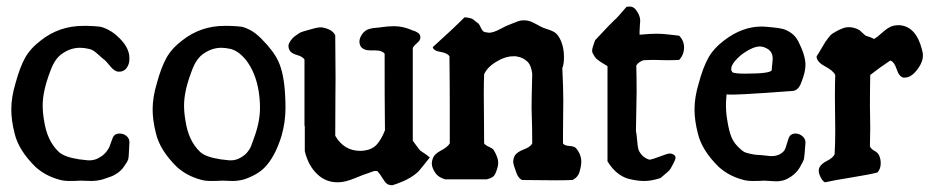

<svg xmlns="http://www.w3.org/2000/svg" viewBox="-20 -544 2793 573"><path d="M336.9 -330.1Q336.9 -330.1 334 -330.1Q322.3 -330.1 309.1 -346.2Q295.9 -362.3 292 -365.2Q285.2 -370.1 276.9 -377.9Q268.6 -385.7 261.2 -391.1Q253.9 -396.5 244.1 -398.4Q230.5 -401.4 218.8 -401.4Q191.4 -401.4 167 -384.8Q143.6 -370.1 129.9 -331.1Q107.4 -272.5 107.4 -229.5Q107.4 -208 111.3 -185.5Q120.1 -124 155.3 -90.8Q171.9 -75.2 216.8 -68.4Q219.7 -68.4 230.5 -66.9Q241.2 -65.4 246.1 -65.4Q263.7 -65.4 277.3 -74.2Q288.1 -80.1 295.9 -89.4Q303.7 -98.6 306.6 -106Q309.6 -113.3 315.4 -129.9Q320.3 -145.5 336.9 -145.5Q348.6 -145.5 357.4 -138.2Q366.2 -130.9 366.2 -120.1V-118.2Q366.2 -110.4 365.2 -98.6Q364.3 -73.2 362.3 -67.4Q360.4 -61.5 350.6 -47.9Q349.6 -45.9 348.6 -44.9Q340.8 -34.2 329.6 -26.9Q318.4 -19.5 312.5 -17.6Q306.6 -15.6 287.1 -8.8Q269.5 -3.9 252 -3.9Q247.1 -3.9 236.8 -4.4Q226.6 -4.9 220.7 -4.9Q208 -3.9 188.5 -3.9Q168.9 -3.9 157.2 -7.8Q116.2 -18.6 85.9 -45.9Q35.2 -95.7 23.4 -146.5Q13.7 -184.6 13.7 -217.8Q13.7 -253.9 26.4 -295.9Q39.1 -342.8 54.7 -371.1Q70.3 -399.4 102.5 -423.8Q157.2 -466.8 228.5 -466.8H242.2Q267.6 -465.8 277.8 -464.4Q288.1 -462.9 304.2 -454.6Q320.3 -446.3 336.9 -429.7Q366.2 -400.4 366.2 -371.1Q366.2 -362.3 365.2 -357.4Q358.4 -331.1 336.9 -330.1Z M588.9 -384.8Q565.4 -370.1 551.8 -331.1Q529.3 -272.5 529.3 -229.5Q529.3 -208 533.2 -185.5Q542 -124 577.1 -90.8Q593.8 -75.2 638.7 -68.4Q641.6 -68.4 652.3 -66.9Q663.1 -65.4 668 -65.4Q685.5 -65.4 699.2 -74.2Q710 -80.1 717.8 -89.4Q725.6 -98.6 728.5 -106Q731.4 -113.3 737.3 -129.9Q755.9 -179.7 755.9 -221.7Q755.9 -247.1 752 -271.5Q743.2 -327.1 713.9 -365.2Q690.4 -393.6 666 -398.4Q652.3 -401.4 640.6 -401.4Q613.3 -401.4 588.9 -384.8ZM642.6 -4.9Q629.9 -3.9 610.4 -3.9Q590.8 -3.9 579.1 -7.8Q538.1 -18.6 507.8 -45.9Q457 -95.7 445.3 -146.5Q435.5 -184.6 435.5 -217.8Q435.5 -253.9 448.2 -295.9Q460.9 -342.8 476.6 -371.1Q492.2 -399.4 524.4 -423.8Q579.1 -466.8 650.4 -466.8H664.1Q689.5 -465.8 699.7 -464.4Q710 -462.9 726.1 -454.6Q742.2 -446.3 758.8 -429.7Q796.9 -391.6 810.5 -361.3Q828.1 -324.2 831.1 -255.9Q832 -243.2 832 -220.7Q832 -180.7 820.3 -138.7Q800.8 -76.2 770.5 -44.9Q749 -22.5 709 -8.8Q691.4 -3.9 673.8 -3.9Q668.9 -3.9 658.7 -4.4Q648.4 -4.9 642.6 -4.9Z M1262.7 -74.2Q1238.3 -43 1230 -33.7Q1221.7 -24.4 1203.1 -13.2Q1184.6 -2 1151.4 8.8Q1140.6 8.8 1134.8 4.4Q1128.9 0 1121.6 -12.2Q1114.3 -24.4 1106.4 -33.2Q1099.6 -34.2 1097.2 -33.7Q1094.7 -33.2 1088.4 -30.8Q1082 -28.3 1079.1 -27.3Q1068.4 -24.4 1039.1 -12.2Q1009.8 0 989.3 0H984.4Q952.1 -1 928.7 -22.5Q900.4 -47.9 889.6 -92.8V-172.9Q889.6 -167 888.7 -167V-366.2Q883.8 -375 866.2 -379.9Q848.6 -384.8 843.8 -394.5Q837.9 -407.2 843.8 -417Q847.7 -423.8 852.1 -428.7Q856.4 -433.6 862.8 -438Q869.1 -442.4 872.6 -444.8Q876 -447.3 885.3 -450.2Q894.5 -453.1 897 -453.6Q899.4 -454.1 911.1 -457.5Q922.9 -460.9 924.8 -460.9Q938.5 -463.9 947.3 -460.9Q972.7 -455.1 980.5 -438.5Q981.4 -368.2 981.4 -311.5Q981.4 -300.8 981 -258.8Q980.5 -216.8 980.5 -138.7Q1006.8 -93.8 1054.7 -93.8Q1063.5 -93.8 1067.4 -94.7Q1090.8 -97.7 1104.5 -112.8Q1118.2 -127.9 1128.9 -155.3Q1128.9 -196.3 1128.4 -210Q1127.9 -223.6 1127.9 -383.8Q1120.1 -393.6 1100.6 -393.6H1085.9Q1064.5 -393.6 1056.6 -405.3Q1052.7 -412.1 1052.7 -419.9Q1052.7 -431.6 1062.5 -444.3Q1066.4 -449.2 1071.3 -452.6Q1076.2 -456.1 1082 -457.5Q1087.9 -459 1092.3 -460Q1096.7 -460.9 1105.5 -461.4Q1114.3 -461.9 1118.2 -462.9Q1138.7 -465.8 1156.2 -465.8Q1181.6 -465.8 1207 -455.1Q1208 -454.1 1211.9 -453.1Q1215.8 -452.1 1217.8 -451.2Q1219.7 -450.2 1222.7 -448.7Q1225.6 -447.3 1227.1 -446.3Q1228.5 -445.3 1230.5 -443.4Q1232.4 -441.4 1233.4 -439Q1234.4 -436.5 1234.4 -433.6V-430.7Q1234.4 -423.8 1224.1 -415Q1213.9 -406.2 1211.9 -400.4V-124Q1228.5 -101.6 1231 -98.1Q1233.4 -94.7 1242.7 -88.9Q1252 -83 1262.7 -74.2Z M1645.5 -437.5Q1663.1 -412.1 1663.1 -373Q1663.1 -352.5 1658.2 -340.8Q1661.1 -280.3 1661.1 -243.2Q1661.1 -224.6 1660.6 -193.8Q1660.2 -163.1 1660.2 -147.5V-116.2Q1664.1 -109.4 1679.2 -108.4Q1694.3 -107.4 1699.2 -101.6Q1714.8 -83 1714.8 -61.5Q1714.8 -49.8 1710 -33.2Q1706.1 -15.6 1688.5 -6.8Q1666 -5.9 1639.6 -5.9Q1596.7 -5.9 1538.1 -6.8Q1527.3 -11.7 1521.5 -27.3Q1511.7 -52.7 1511.7 -60.5Q1511.7 -70.3 1515.6 -78.1Q1521.5 -89.8 1542.5 -97.7Q1563.5 -105.5 1568.4 -116.2Q1568.4 -140.6 1567.9 -164.6Q1567.4 -188.5 1566.9 -201.2Q1566.4 -213.9 1566.4 -221.7Q1566.4 -234.4 1566.9 -261.2Q1567.4 -288.1 1568.4 -324.2Q1565.4 -346.7 1556.6 -357.4Q1542 -373 1519.5 -376H1511.7Q1488.3 -376 1463.9 -361.3Q1434.6 -344.7 1424.8 -322.3Q1423.8 -299.8 1423.8 -262.7Q1423.8 -248 1424.3 -202.1Q1424.8 -156.2 1424.8 -116.2Q1428.7 -110.4 1439 -106Q1449.2 -101.6 1453.1 -96.7Q1466.8 -74.2 1466.8 -58.6Q1466.8 -49.8 1463.9 -41Q1458 -20.5 1450.2 -15.6Q1444.3 -11.7 1432.6 -8.8H1379.9H1308.6Q1289.1 -14.6 1280.3 -26.4Q1268.6 -43 1268.6 -56.6Q1268.6 -62.5 1271.5 -70.3Q1275.4 -84 1295.9 -94.7Q1316.4 -105.5 1322.3 -116.2V-164.1V-227.5Q1322.3 -297.9 1321.3 -376Q1315.4 -385.7 1294.4 -389.2Q1273.4 -392.6 1271.5 -403.3Q1331.1 -457 1366.2 -492.2Q1371.1 -492.2 1374.5 -491.7Q1377.9 -491.2 1381.3 -490.2Q1384.8 -489.3 1386.7 -488.8Q1388.7 -488.3 1391.6 -486.3Q1394.5 -484.4 1395.5 -483.4Q1396.5 -482.4 1399.9 -479.5Q1403.3 -476.6 1405.3 -475.6Q1410.2 -472.7 1415 -461.4Q1419.9 -450.2 1426.8 -448.2Q1436.5 -446.3 1439.5 -446.3Q1452.1 -446.3 1473.1 -457.5Q1494.1 -468.8 1501 -470.7Q1506.8 -472.7 1514.6 -476.1Q1522.5 -479.5 1528.8 -481.4Q1535.2 -483.4 1543 -483.4Q1553.7 -483.4 1562 -480.5Q1570.3 -477.5 1583.5 -470.2Q1596.7 -462.9 1601.6 -460.9Q1606.4 -459 1617.2 -455.6Q1627.9 -452.1 1634.3 -448.2Q1640.6 -444.3 1645.5 -437.5Z M2006.8 -437.5Q2021.5 -422.9 2021.5 -402.3Q2021.5 -380.9 2006.8 -365.2Q1990.2 -364.3 1969.7 -364.3Q1961.9 -364.3 1951.7 -364.7Q1941.4 -365.2 1934.6 -365.2Q1916 -365.2 1900.4 -364.3Q1885.7 -359.4 1878.9 -348.6Q1879.9 -314.5 1879.9 -270.5Q1879.9 -264.6 1877.9 -153.3Q1879.9 -144.5 1881.3 -126.5Q1882.8 -108.4 1884.8 -100.1Q1886.7 -91.8 1895 -82Q1903.3 -72.3 1918 -67.4Q1927.7 -68.4 1949.7 -77.1Q1971.7 -85.9 1979.5 -85.9Q1980.5 -85.9 1982.4 -85.9L1984.4 -85Q1996.1 -82 1996.1 -73.2Q1996.1 -66.4 1981.4 -41Q1978.5 -36.1 1975.1 -33.2Q1971.7 -30.3 1964.4 -23.9Q1957 -17.6 1951.2 -12.7Q1924.8 -3.9 1903.3 -3.9Q1885.7 -3.9 1867.2 -7.8Q1822.3 -14.6 1793 -62.5V-142.6V-346.7Q1790 -348.6 1783.2 -352.5Q1776.4 -356.4 1772.9 -358.9Q1769.5 -361.3 1764.2 -365.2Q1758.8 -369.1 1755.4 -374Q1752 -378.9 1749 -384.8Q1747.1 -388.7 1747.1 -392.6Q1747.1 -400.4 1755.9 -423.8Q1781.2 -451.2 1796.4 -466.8Q1811.5 -482.4 1813.5 -483.9Q1815.4 -485.4 1818.4 -488.3Q1821.3 -491.2 1826.7 -497.1Q1832 -502.9 1849.6 -523.4Q1853.5 -524.4 1859.4 -524.4Q1873 -524.4 1881.8 -508.8Q1890.6 -495.1 1890.6 -482.4Q1890.6 -478.5 1889.6 -467.8Q1888.7 -457 1888.7 -449.2V-440.4Q1921.9 -443.4 1939.5 -443.4Q1956.1 -443.4 1977.1 -440.9Q1998 -438.5 2006.8 -437.5Z M2148.4 -262.7Q2146.5 -243.2 2146.5 -231.4Q2146.5 -208 2150.4 -185.5Q2155.3 -153.3 2163.1 -134.3Q2170.9 -115.2 2190.4 -98.6Q2195.3 -93.8 2200.7 -90.8Q2206.1 -87.9 2213.4 -86.4Q2220.7 -85 2224.1 -84Q2227.5 -83 2237.3 -82Q2247.1 -81.1 2251 -81.1Q2254.9 -81.1 2266.1 -79.6Q2277.3 -78.1 2283.2 -78.1Q2299.8 -78.1 2312.5 -86.9Q2319.3 -91.8 2322.3 -97.7Q2325.2 -103.5 2328.1 -114.3Q2331.1 -125 2333 -129.9Q2337.9 -145.5 2354.5 -145.5Q2365.2 -145.5 2374.5 -137.7Q2383.8 -129.9 2383.8 -119.1V-118.2Q2380.9 -76.2 2379.4 -69.8Q2377.9 -63.5 2367.2 -44.9Q2353.5 -21.5 2326.2 -8.8Q2313.5 -2.9 2295.9 -2.9Q2291 -2.9 2278.8 -3.9Q2266.6 -4.9 2259.8 -4.9Q2247.1 -3.9 2227.5 -3.9Q2208 -3.9 2196.3 -7.8Q2155.3 -18.6 2125 -45.9Q2074.2 -95.7 2062.5 -146.5Q2052.7 -184.6 2052.7 -217.8Q2052.7 -253.9 2065.4 -295.9Q2078.1 -342.8 2093.8 -371.1Q2109.4 -399.4 2141.6 -423.8Q2195.3 -464.8 2252.9 -464.8Q2260.7 -464.8 2280.3 -462.9Q2302.7 -460.9 2314.9 -458Q2327.1 -455.1 2340.8 -445.8Q2354.5 -436.5 2363.3 -418.9Q2383.8 -377.9 2383.8 -350.6Q2383.8 -329.1 2372.1 -299.8Q2363.3 -273.4 2344.7 -272.5Q2334 -271.5 2262.2 -266.6Q2190.4 -261.7 2162.1 -261.7Q2149.4 -261.7 2148.4 -262.7ZM2165 -329.1Q2169.9 -324.2 2203.1 -324.2Q2281.2 -324.2 2283.2 -335Q2283.2 -340.8 2284.7 -352.5Q2286.1 -364.3 2286.1 -369.1Q2286.1 -386.7 2273.4 -396.5Q2259.8 -405.3 2248 -405.3Q2228.5 -405.3 2201.2 -386.7Q2186.5 -377 2174.3 -362.8Q2162.1 -348.6 2162.1 -337.9Q2162.1 -334 2165 -329.1Z M2442.4 0Q2432.6 -3.9 2425.8 -22.5Q2420.9 -35.2 2425.8 -44.9Q2431.6 -55.7 2448.2 -64Q2464.8 -72.3 2470.7 -83Q2472.7 -111.3 2472.7 -156.2Q2472.7 -169.9 2472.2 -201.7Q2471.7 -233.4 2471.7 -254.9Q2471.7 -294.9 2472.7 -320.3Q2466.8 -333 2441.9 -346.2Q2417 -359.4 2417 -376Q2421.9 -382.8 2431.2 -398.9Q2440.4 -415 2442.9 -418.5Q2445.3 -421.9 2452.1 -431.2Q2459 -440.4 2463.9 -443.4Q2468.8 -446.3 2476.1 -450.7Q2483.4 -455.1 2494.1 -459Q2502.9 -462.9 2513.7 -462.9Q2529.3 -462.9 2544.9 -454.1Q2558.6 -441.4 2561.5 -439Q2564.5 -436.5 2570.8 -435.1Q2577.1 -433.6 2588.9 -427.7Q2598.6 -433.6 2610.8 -444.8Q2623 -456.1 2634.3 -462.4Q2645.5 -468.8 2661.1 -468.8H2665Q2713.9 -464.8 2731.4 -396.5Q2734.4 -385.7 2734.4 -377.9Q2734.4 -360.4 2720.7 -340.8Q2701.2 -312.5 2680.7 -312.5H2675.8Q2663.1 -315.4 2655.8 -337.9Q2648.4 -360.4 2636.7 -363.3Q2604.5 -341.8 2577.1 -320.3Q2576.2 -273.4 2576.2 -226.6Q2576.2 -210.9 2576.7 -193.4Q2577.1 -175.8 2577.1 -162.1Q2577.1 -157.2 2576.7 -139.6Q2576.2 -122.1 2576.2 -107.4Q2579.1 -99.6 2589.8 -93.8Q2600.6 -87.9 2603.5 -80.1Q2608.4 -70.3 2608.4 -56.6Q2608.4 -40 2598.6 -29.3Q2577.1 -23.4 2522.5 -14.6Q2467.8 -5.9 2442.4 0Z"/></svg>

Font: LPEducational
Style: Medium
Weight: 500
Designer: Based on Essays1743, by John Stracke, which says:

Based on the typeface in a 1743 English translation of the essays of 
Version: Version 001.204